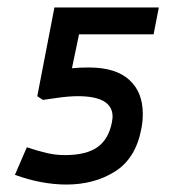

<svg xmlns="http://www.w3.org/2000/svg" viewBox="-20 -486 466 515"><path d="M95 -218 80 -228 126 -466H406L392 -394H192L173 -303Q194 -305 218 -305Q290 -305 326.5 -272Q363 -239 363 -181Q363 -159 359 -140Q344 -61 288.5 -26Q233 9 158 9Q92 9 20 -17L52 -91Q82 -81 105.5 -75.5Q129 -70 154 -70Q211 -70 241 -91Q271 -112 280 -157Q282 -169 282 -173Q282 -228 189 -228Q165 -228 133.5 -223.5Q102 -219 95 -218Z"/></svg>

Font: Cambay Devanagari
Style: Bold Italic
Weight: 700
Designer: Pooja Saxena
Foundry: Pooja Saxena
Version: Version 1.005;PS 001.005;hotconv 1.0.70;makeotf.lib2.5.58329